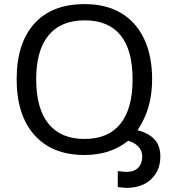

<svg xmlns="http://www.w3.org/2000/svg" viewBox="-20 -744 820 934"><path d="M595 170Q587 170 576.5 168.5Q566 167 553 166V88Q562 89 572.5 90.5Q583 92 595 92Q633 92 652.5 71.5Q672 51 672 17Q672 -12 652 -32Q632 -52 603 -59Q518 10 391 10Q234 10 147.5 -87Q61 -184 61 -359Q61 -533 146.5 -628.5Q232 -724 392 -724Q496 -724 569 -680.5Q642 -637 681 -555Q720 -473 720 -358Q720 -288 703.5 -228Q687 -168 649 -110Q699 -99 729.5 -68Q760 -37 760 17Q760 86 715 128Q670 170 595 170ZM391 -68Q506 -68 565.5 -141.5Q625 -215 625 -358Q625 -501 566 -573Q507 -645 392 -645Q276 -645 216 -572Q156 -499 156 -358Q156 -216 216 -142Q276 -68 391 -68Z"/></svg>

Font: Noto Sans Living
Style: Regular
Weight: 400
Designer: Monotype Design Team
Foundry: Monotype Imaging Inc.
Version: Version 2.013; ttfautohint (v1.8.4.7-5d5b)